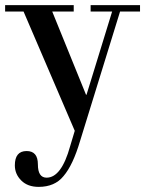

<svg xmlns="http://www.w3.org/2000/svg" viewBox="-24 -510 567 750"><path d="M-4 -465V-490H264V-465H180L312 -140H314L414 -465H330V-490H523V-465H445L289 40Q261 135 224 178Q190 220 127 220Q84 220 59 195Q34 170 34 136Q34 80 80 80Q124 80 124 132Q124 184 158 184Q216 184 250 61L268 1L68 -465Z"/></svg>

Font: Bailleul Roman
Style: Roman
Weight: 400
Version: Version 1